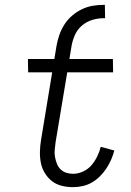

<svg xmlns="http://www.w3.org/2000/svg" viewBox="-20 -763 540 791"><path d="M281 8Q257 8 234.5 2.5Q212 -3 194.5 -16.5Q177 -30 165 -49.5Q153 -69 148.5 -91.5Q144 -114 144.5 -138Q145 -162 149 -186L195 -465H96L95 -520H204L213 -575Q217 -597 224.5 -619Q232 -641 245 -661.5Q258 -682 276.5 -698Q295 -714 316.5 -724.5Q338 -735 361 -739Q384 -743 407 -743H412L413 -688H407Q384 -688 360.5 -681Q337 -674 318 -658Q299 -642 289 -619.5Q279 -597 275 -575L266 -520H445L446 -465H257L209 -177Q207 -162 205.5 -146.5Q204 -131 206.5 -117Q209 -103 214 -89.5Q219 -76 229 -66Q239 -56 252.5 -51.5Q266 -47 281 -47Q302 -47 322.5 -56.5Q343 -66 357 -82.5Q371 -99 380.5 -118.5Q390 -138 395 -158L451 -143Q446 -124 438 -105.5Q430 -87 418.5 -69.5Q407 -52 392 -37Q377 -22 359 -11.5Q341 -1 321 3.5Q301 8 281 8Z"/></svg>

Font: Iosevka SS18 Light
Style: Italic
Weight: 300
Italic angle: -9°
Monospace: yes
Designer: Belleve Invis
Foundry: Belleve Invis
Version: Version 25.1.1; ttfautohint (v1.8.4)